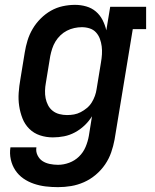

<svg xmlns="http://www.w3.org/2000/svg" viewBox="-20 -558 640 791"><path d="M219 213Q193 213 168 210Q143 207 119.5 199Q96 191 76.5 177.5Q57 164 43.5 144Q30 124 24.5 99Q19 74 23 49H130Q127 66 134.5 81.5Q142 97 155 105.5Q168 114 185 117.5Q202 121 219 121Q242 121 265 112.5Q288 104 305.5 87Q323 70 332.5 47.5Q342 25 346 2L359 -79Q346 -58 328 -41Q310 -24 288.5 -12.5Q267 -1 244 3.5Q221 8 198 8Q170 8 144.5 -0.5Q119 -9 100.5 -27.5Q82 -46 72.5 -70.5Q63 -95 59 -121.5Q55 -148 57 -176Q59 -204 64 -232L82 -342Q86 -367 93.5 -391.5Q101 -416 114.5 -439Q128 -462 147.5 -481.5Q167 -501 190 -514Q213 -527 238.5 -532.5Q264 -538 289 -538Q313 -538 335.5 -531.5Q358 -525 375 -510.5Q392 -496 402.5 -475.5Q413 -455 418 -433L434 -530H582V-438H527L452 17Q447 44 438 70Q429 96 413 119.5Q397 143 374.5 162Q352 181 326 192.5Q300 204 273 208.5Q246 213 219 213ZM256 -84Q271 -84 285 -86.5Q299 -89 312.5 -96Q326 -103 338 -113Q350 -123 358 -136Q366 -149 371 -163Q376 -177 378 -191L396 -301Q399 -318 400 -334.5Q401 -351 399 -367Q397 -383 391.5 -398Q386 -413 375.5 -424.5Q365 -436 349.5 -441Q334 -446 317 -446Q302 -446 286 -442.5Q270 -439 255.5 -431.5Q241 -424 229 -412.5Q217 -401 208.5 -387Q200 -373 195 -357.5Q190 -342 187 -327L169 -217Q166 -201 165.5 -184.5Q165 -168 168 -153Q171 -138 178 -124.5Q185 -111 197 -101.5Q209 -92 224.5 -88Q240 -84 256 -84Q256 -84 256 -84Q256 -84 256 -84Z"/></svg>

Font: Iosevka Curly Slab SmBdEx
Style: Italic
Weight: 600
Width: 7
Italic angle: -9°
Monospace: yes
Designer: Belleve Invis
Foundry: Belleve Invis
Version: Version 11.1.0; ttfautohint (v1.8.3)